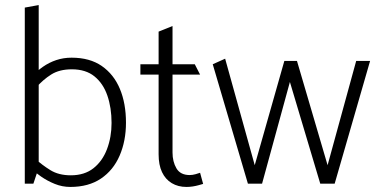

<svg xmlns="http://www.w3.org/2000/svg" viewBox="-20 -726 1493 759"><path d="M112 0 133 -63V-706L78 -696V0ZM124 -381Q150 -411 182.5 -431.5Q215 -452 264 -452Q319 -452 353.5 -424Q388 -396 404.5 -348Q421 -300 421 -240Q421 -184 403 -136.5Q385 -89 349.5 -61Q314 -33 260 -33Q212 -33 179 -53.5Q146 -74 121 -97L101 -61Q118 -45 142.5 -28Q167 -11 196.5 1Q226 13 258 13Q330 13 379 -20Q428 -53 453 -111Q478 -169 478 -241Q478 -317 454 -374.5Q430 -432 382.5 -465Q335 -498 263 -498Q231 -498 202.5 -488.5Q174 -479 149 -461.5Q124 -444 104 -420Z M750 -472H662V-623L607 -601V-472H535V-431H607V-116Q607 -74 620.5 -45.5Q634 -17 659 -2Q684 13 717 13Q730 13 742.5 11Q755 9 765.5 6Q776 3 783 1L771 -43Q766 -41 753.5 -37.5Q741 -34 730 -34Q693 -34 677.5 -60.5Q662 -87 662 -123V-431H771Z M1303 0 1443 -485H1388L1275 -73L1154 -485H1104L987 -73L870 -494L821 -472L960 0H1016L1126 -402L1246 0Z"/></svg>

Font: Catamaran Thin ExtraLight
Style: Regular
Weight: 250
Version: Version 2.000